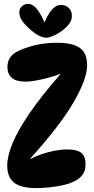

<svg xmlns="http://www.w3.org/2000/svg" viewBox="-20 -956 483 983"><path d="M17 -108Q17 -156 43.5 -221Q70 -286 129.5 -373.5Q189 -461 289 -576V-578Q261 -567 227.5 -558Q194 -549 163 -543.5Q132 -538 112 -538Q63 -538 40.5 -557.5Q18 -577 18 -613Q18 -667 70 -693Q105 -711 157.5 -724Q210 -737 273 -737Q352 -737 389 -710.5Q426 -684 426 -621Q426 -553 358 -434.5Q290 -316 134 -143V-141Q159 -155 192.5 -166.5Q226 -178 260.5 -184.5Q295 -191 324 -191Q374 -191 396 -173.5Q418 -156 418 -115Q418 -71 388 -45.5Q358 -20 303 -8Q266 0 230 3.5Q194 7 166 7Q87 7 52 -21Q17 -49 17 -108ZM218 -763Q198 -763 175.5 -775.5Q153 -788 127 -812Q104 -833 91.5 -852.5Q79 -872 79 -893Q79 -912 92 -924Q105 -936 125 -936Q146 -936 166 -913.5Q186 -891 208 -841Q225 -883 246 -907Q267 -931 292 -931Q315 -931 331.5 -916Q348 -901 348 -875Q348 -854 336 -836.5Q324 -819 302 -802Q279 -784 255 -773.5Q231 -763 218 -763Z"/></svg>

Font: DynaPuff Condensed Medium
Style: Regular
Weight: 500
Width: 3
Designer: Toshi Omagari, Jennifer Daniel
Foundry: Google Fonts
Version: Version 2.000; ttfautohint (v1.8.4.7-5d5b)